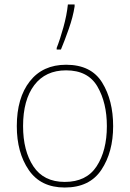

<svg xmlns="http://www.w3.org/2000/svg" viewBox="-20 -827 581 857"><path d="M485 -264Q485 -379 436 -458.5Q387 -538 275 -538Q171 -538 113 -464Q55 -390 55 -264Q55 -146 108.5 -68Q162 10 269 10Q380 10 432.5 -69Q485 -148 485 -264ZM83 -264Q83 -381 133 -447Q183 -513 275 -513Q373 -513 415 -440.5Q457 -368 457 -264Q457 -155 411.5 -85Q366 -15 269 -15Q175 -15 129 -84.5Q83 -154 83 -264ZM233 -606H252Q268 -644 287 -698Q306 -752 313 -798V-807H283Q278 -759 263 -705Q248 -651 233 -613Z"/></svg>

Font: Noto Sans Display Thin
Style: Regular
Weight: 250
Designer: Monotype Design Team
Foundry: Monotype Imaging Inc.
Version: Version 1.900